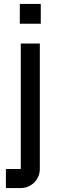

<svg xmlns="http://www.w3.org/2000/svg" viewBox="-20 -740 306 970"><path d="M85 113.8V-520H181.2V113.8Q181.2 133.8 173.6 151.4Q166 168.9 153.1 181.9Q140.1 194.8 122.6 202.4Q105 210 85 210H9.8V113.8ZM80.1 -720.2H186V-620.1H80.1Z"/></svg>

Font: Aldrich
Style: Regular
Weight: 400
Designer: Matthew Desmond
Foundry: Matthew Desmond
Version: Version 1.001 2011